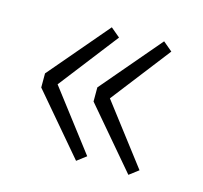

<svg xmlns="http://www.w3.org/2000/svg" viewBox="-64 -502 528 500"><g transform="rotate(15 199.5 -252.0)"><path d="M180 -72 43 -233V-271L180 -432L205 -411L82 -252L205 -91ZM321 -72 184 -233V-271L321 -432L346 -411L223 -252L346 -91Z"/></g></svg>

Font: Toshiba Sans Light
Style: Regular
Weight: 300
Designer: Paul D. Hunt
Foundry: Toshiba Corporation
Version: Version 2.020;PS 2.0;hotconv 1.0.86;makeotf.lib2.5.63406